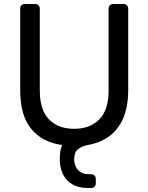

<svg xmlns="http://www.w3.org/2000/svg" viewBox="-20 -720 741 960"><path d="M418 220Q374 220 342.5 202Q311 184 295 151.5Q279 119 279 76Q279 52 282 35Q285 18 291 5Q192 -8 136.5 -75Q81 -142 81 -270V-676Q81 -687 87 -693.5Q93 -700 104 -700H155Q166 -700 172.5 -693.5Q179 -687 179 -676V-268Q179 -170 225 -123Q271 -76 351 -76Q430 -76 476.5 -123Q523 -170 523 -268V-676Q523 -687 529.5 -693.5Q536 -700 546 -700H598Q608 -700 614.5 -693.5Q621 -687 621 -676V-270Q621 -187 596.5 -130Q572 -73 527 -39.5Q482 -6 419 5Q388 11 369.5 26.5Q351 42 351 76Q351 110 370.5 130.5Q390 151 422 151H436Q446 151 452.5 157.5Q459 164 459 174V197Q459 207 452.5 213.5Q446 220 436 220Z"/></svg>

Font: Rubik Light
Style: Regular
Weight: 400
Version: Version 2.101